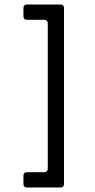

<svg xmlns="http://www.w3.org/2000/svg" viewBox="-20 -716 421 852"><path d="M100 116Q84 116 84 100V64Q84 48 100 48H176Q192 48 192 32V-612Q192 -628 176 -628H100Q84 -628 84 -644V-680Q84 -696 100 -696H248Q264 -696 264 -680V100Q264 116 248 116Z"/></svg>

Font: Pitagon Sans
Style: Regular
Weight: 400
Designer: Travis Tran
Foundry: Pitagon
Version: Version 1.001; ttfautohint (v1.8.4.7-5d5b);gftools[0.9.26]